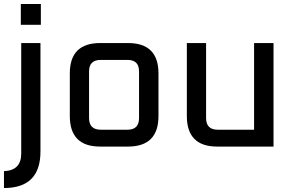

<svg xmlns="http://www.w3.org/2000/svg" viewBox="-29 -739 1476 968"><path d="M-9 124Q78 120 78 36V-522H175V25Q175 209 -9 209ZM76 -614V-719H177V-614Z M323 -154V-369Q323 -522 476 -522H616Q770 -522 770 -369V-154Q770 0 616 0H476Q323 0 323 -154ZM420 -144Q420 -85 479 -85H614Q672 -85 672 -144V-379Q672 -437 614 -437H479Q420 -437 420 -379Z M913 -154V-522H1010V-144Q1010 -85 1069 -85H1252V-522H1350V0H1066Q913 0 913 -154Z"/></svg>

Font: Oxanium Medium
Style: Regular
Weight: 500
Designer: Severin Meyer
Version: Version 1.001